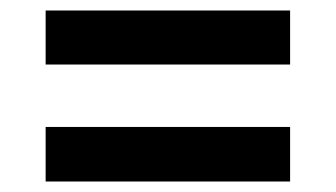

<svg xmlns="http://www.w3.org/2000/svg" viewBox="-20 -488 640 366"><path d="M67 -365V-468H533V-365ZM67 -142V-246H533V-142Z"/></svg>

Font: IBM Plex Sans Thai SemiBold
Style: Regular
Weight: 600
Designer: Mike Abbink, Paul van der Laan, Pieter van Rosmalen, Ben Mitchell, Mark Frömberg
Foundry: Bold Monday
Version: Version 1.1